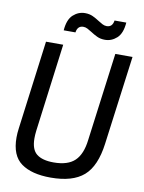

<svg xmlns="http://www.w3.org/2000/svg" viewBox="-105 -1060 857 1143"><g transform="rotate(10 323.5 -488.0)"><path d="M566 -852ZM458 -852Q431 -852 410 -862Q389 -872 371 -884Q357 -893 344.5 -899.5Q332 -906 319 -906Q284 -906 278 -865H207Q212 -931 243.5 -959.5Q275 -988 315 -988Q342 -988 363 -978Q384 -968 402 -956Q416 -947 428.5 -940.5Q441 -934 454 -934Q489 -934 495 -975H566Q561 -909 529.5 -880.5Q498 -852 458 -852ZM282 12Q167 12 104 -33.5Q41 -79 41 -188Q41 -214 45 -243L115 -780H219L150 -248Q147 -223 147 -202Q147 -134 181.5 -107Q216 -80 284 -80Q370 -80 412 -120.5Q454 -161 464 -248L534 -780H638L567 -243Q549 -105 482 -46.5Q415 12 282 12Z"/></g></svg>

Font: Tanohe Sans Medium
Style: Italic
Weight: 500
Designer: Village Type and Design LLC & Cristiano Sobral
Foundry: Cooper Hewitt Smithsonian Design Museum
Version: Version 1.00;September 29, 2021;FontCreator 13.0.0.2655 64-b